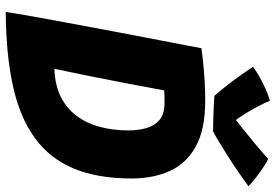

<svg xmlns="http://www.w3.org/2000/svg" viewBox="-162 -760 938 653"><g transform="rotate(90 306.5 -433.0)"><path d="M20 16Q23.5 -7.5 31.2 -51.8Q39 -96 49.5 -153.2Q60 -210.5 71.8 -273.2Q83.5 -336 95.2 -397.5Q107 -459 117 -511.2Q127 -563.5 134.2 -600.2Q141.5 -637 143.5 -649.5Q164 -652.5 193.2 -655.5Q222.5 -658.5 256 -660.5Q289.5 -662.5 321.5 -662.5Q420 -662.5 478 -630.2Q536 -598 561.2 -541.5Q586.5 -485 586.5 -412.5Q586.5 -295.5 552.2 -214.2Q518 -133 448.2 -82.5Q378.5 -32 271.8 -8.5Q165 15 20 16ZM213.5 -149.5Q270 -151.5 309.8 -171.8Q349.5 -192 374.8 -226.8Q400 -261.5 411.5 -306Q423 -350.5 423 -401Q423 -436.5 414.5 -464.2Q406 -492 386 -508Q366 -524 330 -524Q320.5 -524 307.8 -523.8Q295 -523.5 287 -523Q275.5 -460.5 263.2 -396.5Q251 -332.5 238.5 -270Q226 -207.5 213.5 -149.5ZM520 -876.5Q532 -871 546.8 -861.2Q561.5 -851.5 575.8 -840.8Q590 -830 600 -821.2Q610 -812.5 613 -809.5Q588.5 -791.5 561 -772.8Q533.5 -754 507 -737.2Q480.5 -720.5 459.2 -707.8Q438 -695 426 -689Q409 -689 385.8 -689.8Q362.5 -690.5 340.8 -691.5Q319 -692.5 305.5 -693.5Q280.5 -722 256.5 -754Q232.5 -786 206.5 -825Q219 -834.5 239 -846Q259 -857.5 281.2 -867.5Q303.5 -877.5 322 -882.5Q330 -863.5 340 -844.5Q350 -825.5 359.8 -809Q369.5 -792.5 377.8 -780.5Q386 -768.5 391 -763.5H383Q391.5 -769.5 413.8 -787.5Q436 -805.5 464.8 -829Q493.5 -852.5 520 -876.5Z"/></g></svg>

Font: Grandstander Thin
Style: Bold Italic
Weight: 700
Italic angle: -15°
Version: Version 1.200